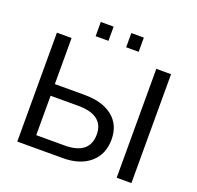

<svg xmlns="http://www.w3.org/2000/svg" viewBox="-142 -989 1169 1140"><g transform="rotate(20 442.5 -418.5)"><path d="M604 -202.1Q604 -109.4 541.3 -54.7Q478.5 0 368.2 0H82V-688H174.8V-397H361.8Q476.6 -397 540.3 -345.7Q604 -294.4 604 -202.1ZM511.2 -201.2Q511.2 -260.7 470.9 -292Q430.7 -323.2 351.1 -323.2H174.8V-74.2H354Q511.2 -74.2 511.2 -201.2ZM803.2 0H710V-688H803.2ZM577.1 -747.1H498V-836.9H577.1ZM386.2 -747.1H305.2V-836.9H386.2Z"/></g></svg>

Font: Libra Sans Modern
Style: Regular
Weight: 400
Foundry: Stefan Peev, Context Ltd
Version: Version 1.000